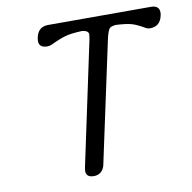

<svg xmlns="http://www.w3.org/2000/svg" viewBox="-79 -780 856 858"><g transform="rotate(-10 349.5 -350.5)"><path d="M660.6 -700.7Q698.7 -700.7 698.7 -668.9Q698.7 -662.1 696.8 -653.8Q686.5 -606.9 640.6 -606.9Q630.9 -606.9 623.5 -610.8Q588.4 -631.8 563.5 -639.2Q539.6 -646 491.2 -648.4Q470.2 -646 463.9 -639.2Q454.6 -629.4 445.3 -585.4L327.6 -36.6Q314.9 0 278.8 0Q244.1 0 244.1 -29.3Q244.1 -35.2 245.6 -42.5L365.7 -607.4Q368.2 -623 368.2 -628.9Q367.2 -644.5 339.8 -647.9Q292 -646 265.6 -639.2Q237.8 -631.8 193.8 -610.8Q184.6 -606.9 174.8 -606.9Q137.2 -606.9 137.2 -638.2Q137.2 -645 139.2 -653.8Q148.9 -700.7 194.8 -700.7Z"/></g></svg>

Font: inglobal
Style: Italic
Weight: 400
Italic angle: -12°
Designer: Andrey Kochetov, Denis Davydov, Evgeny Yurtaev
Foundry: inglobal
Version: Version 1.00 September 25, 2014, initial release